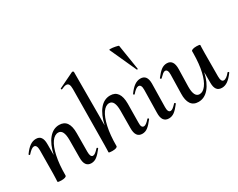

<svg xmlns="http://www.w3.org/2000/svg" viewBox="-101 -1152 1964 1586"><g transform="rotate(-30 880.5 -359.0)"><path d="M508 -79Q512 -79 515 -75.5Q518 -72 516 -69Q486 -29 461.5 -10Q437 9 408 9Q343 9 345 -83L346 -248Q346 -348 295 -348Q260 -348 232 -308.5Q204 -269 187.5 -193Q171 -117 171 -10Q171 -2 158 3Q145 8 121 8Q91 8 87 1Q87 -3 88.5 -26Q90 -49 90 -74L92 -297Q92 -349 64 -349Q42 -349 5 -307Q3 -305 2 -305Q-2 -305 -5 -308.5Q-8 -312 -6 -315Q24 -357 51.5 -376Q79 -395 109 -395Q141 -395 156 -374Q171 -353 171 -312V-205Q191 -297 233 -348Q275 -399 333 -399Q427 -399 426 -267L425 -89Q425 -38 450 -38Q461 -38 474 -48Q487 -58 505 -77Q507 -79 508 -79Z M994 -79Q998 -79 1000.5 -75.5Q1003 -72 1002 -69Q971 -28 947 -9.5Q923 9 894 9Q829 9 831 -83L832 -248Q832 -348 781 -348Q747 -348 719 -308.5Q691 -269 674 -192.5Q657 -116 657 -10Q657 -2 644 3Q631 8 607 8Q576 8 574 1L575 -23L576 -74L581 -599Q581 -629 573.5 -642.5Q566 -656 549 -656Q533 -656 503 -642H501Q497 -642 495.5 -646.5Q494 -651 497 -653L646 -725H648Q651 -725 655 -722Q659 -719 659 -717L658 -207Q678 -299 719.5 -349Q761 -399 819 -399Q913 -399 913 -267L911 -89Q910 -61 916.5 -49.5Q923 -38 936 -38Q956 -38 991 -78Q992 -79 994 -79Z M1084 -83 1088 -297Q1089 -349 1061 -349Q1038 -349 1002 -307Q1000 -305 999 -305Q995 -305 992 -308.5Q989 -312 991 -315Q1021 -357 1048.5 -376Q1076 -395 1106 -395Q1169 -395 1169 -312L1165 -89Q1164 -38 1190 -38Q1201 -38 1213.5 -47.5Q1226 -57 1245 -77Q1247 -79 1248 -79Q1252 -79 1255 -75.5Q1258 -72 1257 -69Q1226 -28 1201.5 -9.5Q1177 9 1148 9Q1081 9 1084 -83ZM1015 -731Q1034 -731 1061.5 -725.5Q1089 -720 1090 -716L1128 -476Q1129 -474 1124 -472.5Q1119 -471 1118 -474L1003 -727Q1002 -731 1015 -731Z M1759 -80Q1763 -80 1766 -76.5Q1769 -73 1767 -70Q1736 -28 1709.5 -9.5Q1683 9 1654 9Q1621 9 1605.5 -12Q1590 -33 1590 -74V-177Q1570 -87 1528 -37Q1486 13 1428 13Q1380 13 1357 -21Q1334 -55 1336 -119L1340 -297Q1341 -348 1314 -348Q1304 -348 1291.5 -338Q1279 -328 1260 -309Q1258 -307 1257 -307Q1253 -307 1250 -310.5Q1247 -314 1248 -317Q1279 -358 1303.5 -376.5Q1328 -395 1358 -395Q1389 -395 1405 -372.5Q1421 -350 1420 -303L1416 -138Q1415 -38 1467 -38Q1500 -38 1528 -75.5Q1556 -113 1572.5 -184.5Q1589 -256 1590 -354V-376Q1590 -384 1603.5 -389Q1617 -394 1641 -394Q1672 -394 1674 -387L1673 -363L1672 -312L1671 -89Q1671 -37 1697 -37Q1722 -37 1756 -79Q1757 -80 1759 -80Z"/></g></svg>

Font: Cormorant Upright SemiBold
Style: Regular
Weight: 600
Designer: Christian Thalmann (Catharsis Fonts)
Foundry: Catharsis Fonts
Version: Version 3.302